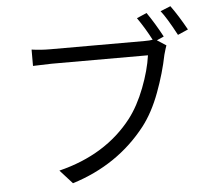

<svg xmlns="http://www.w3.org/2000/svg" viewBox="-58 -899 1092 994"><g transform="rotate(-5 488.5 -401.5)"><path d="M737.3 -811.5Q777.3 -753.9 815.4 -682.6L778.3 -666L825.2 -635.7Q820.3 -623 810.5 -587.9Q792 -495.1 754.9 -395.5Q717.8 -295.9 665 -227.5Q519.5 -41 281.2 33.2L216.8 -38.1Q461.9 -98.6 597.7 -273.4Q645.5 -335.9 680.2 -425.8Q714.8 -515.6 725.6 -592.8H224.6Q201.2 -592.8 127.9 -589.8V-674.8Q173.8 -668 224.6 -668H715.8Q742.2 -668 756.8 -670.9Q725.6 -731.4 685.5 -789.1ZM810.5 -814.5 863.3 -835.9Q902.3 -782.2 943.4 -708L889.6 -684.6Q839.8 -778.3 810.5 -814.5Z"/></g></svg>

Font: Min Sans
Style: Regular
Weight: 400
Designer: Jinseong-Kim, NotoSansCJK, Nunito
Foundry: Jinseong-Kim
Version: Version 1.400;Glyphs 3.1.2 (3151)